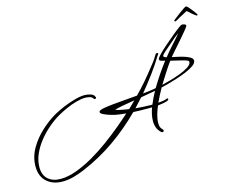

<svg xmlns="http://www.w3.org/2000/svg" viewBox="-109 -827 1383 1132"><g transform="rotate(-15 582.0 -261.5)"><path d="M142 143Q83 143 46 110Q9 77 9 16Q9 -41 38.5 -92.5Q68 -144 113.5 -185.5Q159 -227 205 -253Q232 -268 267 -282.5Q302 -297 336.5 -306.5Q371 -316 396 -316Q416 -316 435 -309.5Q454 -303 458 -287Q459 -287 459 -285Q459 -278 450 -278Q446 -278 443 -283Q436 -294 421.5 -297Q407 -300 396 -300Q372 -300 340 -291Q308 -282 277 -268Q246 -254 222 -240Q189 -221 155 -192Q121 -163 93 -128Q65 -93 47.5 -53.5Q30 -14 30 27Q30 75 58.5 100Q87 125 134 125Q179 125 231 106Q283 87 336 56.5Q389 26 439.5 -11Q490 -48 533 -84Q576 -120 607 -148Q590 -150 572 -152Q554 -154 536 -158Q527 -160 508 -166Q489 -172 473 -180Q457 -188 457 -196Q457 -201 461.5 -204Q466 -207 470 -208Q480 -212 510 -216Q540 -220 577.5 -223Q615 -226 647.5 -229Q680 -232 695 -233Q727 -265 757 -300Q787 -335 815 -371Q824 -383 833.5 -394.5Q843 -406 851 -419L864 -440Q867 -445 874 -445Q880 -445 880 -441Q880 -436 874 -430Q843 -379 807 -330.5Q771 -282 733 -236Q753 -238 773 -240.5Q793 -243 813 -247Q835 -284 859 -319.5Q883 -355 909 -389Q902 -391 888.5 -394Q875 -397 875 -407Q875 -413 893 -432Q911 -451 938.5 -475Q966 -499 993 -521.5Q1020 -544 1038 -557Q1050 -566 1052.5 -567Q1055 -568 1061 -569Q1066 -569 1074.5 -566Q1083 -563 1083 -556Q1083 -553 1071.5 -538.5Q1060 -524 1042.5 -503.5Q1025 -483 1006 -461.5Q987 -440 972 -423Q957 -406 952 -399Q961 -397 981 -393Q1001 -389 1022.5 -382.5Q1044 -376 1059 -367Q1074 -358 1074 -346Q1074 -331 1054.5 -317Q1035 -303 1005 -290.5Q975 -278 943 -268Q911 -258 885 -251Q859 -244 848 -242Q837 -222 826 -201Q815 -180 806 -160Q820 -161 833.5 -163Q847 -165 860 -170Q861 -170 861.5 -170.5Q862 -171 863 -171Q868 -171 868 -166Q868 -159 853.5 -154.5Q839 -150 822.5 -148Q806 -146 800 -145Q790 -123 782 -95.5Q774 -68 774 -44Q774 -26 779 -16.5Q784 -7 789 -3Q794 1 794 5Q794 14 785 14Q784 14 783 13.5Q782 13 780 13Q762 -2 754.5 -21.5Q747 -41 747 -63Q747 -83 751.5 -103.5Q756 -124 763 -143H736Q714 -143 688.5 -143.5Q663 -144 649 -145Q567 -63 474.5 1.5Q382 66 275 111Q244 124 210 133.5Q176 143 142 143ZM923 -406Q943 -432 965 -456.5Q987 -481 1008 -505Q1013 -511 1017.5 -516.5Q1022 -522 1026 -527Q1016 -520 996 -503.5Q976 -487 962 -474Q944 -459 924.5 -442Q905 -425 905 -418Q905 -413 912 -410Q919 -407 923 -406ZM856 -256Q874 -260 905 -268.5Q936 -277 968 -289Q1000 -301 1022.5 -315.5Q1045 -330 1045 -345Q1045 -351 1039 -354Q1033 -357 1029 -358Q1022 -361 1003 -365.5Q984 -370 965 -374.5Q946 -379 938 -381Q916 -351 896 -319.5Q876 -288 856 -256ZM769 -158Q777 -177 786 -196Q795 -215 805 -233Q783 -229 761 -225Q739 -221 716 -217Q704 -204 692 -190.5Q680 -177 667 -163Q693 -161 718.5 -159.5Q744 -158 769 -158ZM630 -168Q641 -179 652 -189.5Q663 -200 673 -210Q634 -204 598.5 -197.5Q563 -191 549 -185Q553 -183 567.5 -179.5Q582 -176 600 -173Q618 -170 630 -168ZM1033 -599Q1029 -597 1028 -597Q1024 -597 1022.5 -600.5Q1021 -604 1024 -606Q1030 -611 1042.5 -620.5Q1055 -630 1069 -640.5Q1083 -651 1094.5 -658.5Q1106 -666 1110 -666Q1115 -666 1126.5 -652.5Q1138 -639 1149 -624.5Q1160 -610 1162 -606Q1164 -604 1164 -603Q1164 -598 1159 -598Q1156 -598 1155 -599Q1135 -613 1124 -624Q1113 -635 1106 -639Q1101 -636 1086 -628Q1071 -620 1055.5 -612Q1040 -604 1033 -599Z"/></g></svg>

Font: Sassy Frass
Style: Regular
Weight: 400
Designer: Robert E. Leuschke
Foundry: Robert E. Leuschke
Version: Version 1.010; ttfautohint (v1.8.3)